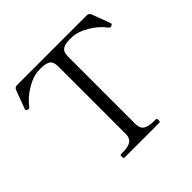

<svg xmlns="http://www.w3.org/2000/svg" viewBox="-176 -911 1095 1095"><g transform="rotate(-45 371.5 -363.0)"><path d="M237 0Q231 0 231 -15Q231 -28 237 -28H252Q297 -28 318 -42.5Q339 -57 339 -91V-635Q339 -673 319.5 -685.5Q300 -698 262 -698Q247 -698 237 -697Q196 -695 143.5 -663.5Q91 -632 59 -589Q53 -582 48 -582Q45 -582 41 -584Q31 -588 31 -593L32 -598L74 -710Q80 -726 98 -726H659Q677 -726 683 -710L725 -598L726 -593Q726 -588 716 -584Q712 -582 709 -582Q704 -582 698 -589Q666 -632 613.5 -663.5Q561 -695 520 -697Q511 -698 495 -698Q456 -698 437 -685Q418 -672 418 -635V-91Q418 -56 439.5 -42Q461 -28 505 -28H520Q527 -28 527 -15Q527 0 520 0Z"/></g></svg>

Font: Shippori Mincho B1
Style: Regular
Weight: 400
Designer: FONTDASU
Foundry: FONTDASU / Google Inc. / but / Adobe
Version: Version 3.110; ttfautohint (v1.8.3)